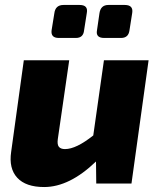

<svg xmlns="http://www.w3.org/2000/svg" viewBox="-20 -740 641 774"><path d="M468 -587H400Q365 -587 371 -618L381 -687Q386 -720 417 -720H483Q518 -720 513 -688L502 -618Q498 -587 468 -587ZM286 -587H217Q184 -587 188 -618L199 -686Q203 -720 236 -720H301Q336 -720 330 -688L319 -618Q316 -587 286 -587ZM579 -497 510 0H368L367 -89Q260 14 158 14Q84 14 49.5 -23.5Q15 -61 25 -128L76 -497H259L213 -179Q210 -157 217.5 -148Q225 -139 242 -139Q287 -139 356 -194L399 -497Z"/></svg>

Font: Ezarion Extra Bold
Style: Italic
Weight: 800
Italic angle: -8°
Designer: Natanael Gama
Version: Version 1.001;PS 001.001;hotconv 1.0.70;makeotf.lib2.5.58329